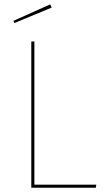

<svg xmlns="http://www.w3.org/2000/svg" viewBox="-20 -874 491 894"><path d="M213.6 -853.6 42.4 -776.9 46.9 -766.7 220.6 -838.7ZM140.1 -680.9H125.7V0H426L428.6 -14H140.1Z"/></svg>

Font: Fira Sans Hair
Style: Regular
Weight: 100
Designer: bBox Type GmbH & Carrois Corporate GbR & Edenspiekermann AG
Foundry: bBox Type GmbH & Carrois Corporate GbR & Edenspiekermann AG
Version: Version 4.300;PS 004.300;hotconv 1.0.88;makeotf.lib2.5.64775